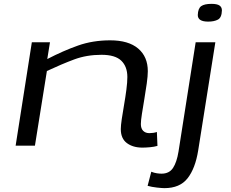

<svg xmlns="http://www.w3.org/2000/svg" viewBox="-20 -755 1198 995"><path d="M145 -536H239L225 -449Q308 -492 384.5 -519Q461 -546 551 -546Q646 -546 696 -503.5Q746 -461 746 -386Q746 -361 740.5 -322Q735 -283 728 -241.5Q721 -200 715.5 -165Q710 -130 710 -112Q710 -89 722 -77Q734 -65 754 -65Q775 -65 793 -71L796 1Q779 6 757 8Q735 10 718 10Q669 10 637.5 -13.5Q606 -37 606 -86Q606 -104 611 -138Q616 -172 623 -212Q630 -252 635 -290.5Q640 -329 640 -356Q640 -410 608.5 -440.5Q577 -471 506 -471Q429 -471 364.5 -447Q300 -423 223 -387L161 0H61ZM1076 -735Q1105 -735 1117.5 -726.5Q1130 -718 1130 -701Q1129 -664 1109.5 -653.5Q1090 -643 1059 -643Q1005 -643 1005 -677Q1006 -711 1022.5 -723Q1039 -735 1076 -735ZM1096 -536 1007 25Q992 118 952 169Q912 220 832 220Q820 220 793 217Q766 214 745 208L764 135Q779 141 793 143Q807 145 817 145Q857 145 876.5 115.5Q896 86 905 31L994 -536Z"/></svg>

Font: Georama ExtraExtended
Style: Italic
Weight: 400
Width: 8
Italic angle: -9°
Designer: Jean-Baptiste Levee
Foundry: Production Type
Version: Version 1.000